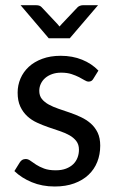

<svg xmlns="http://www.w3.org/2000/svg" viewBox="-20 -695 431 723"><path d="M34.2 0ZM331.5 -398.4Q325.7 -387.7 314 -387.7Q306.6 -387.7 298.1 -393.1Q289.6 -398.4 277.6 -404.5Q265.6 -410.6 249.3 -416Q232.9 -421.4 210.4 -421.4Q191.4 -421.4 176.3 -416Q161.1 -410.6 150.4 -401.4Q139.6 -392.1 133.8 -379.6Q127.9 -367.2 127.9 -353Q127.9 -334.5 137.7 -322.3Q147.5 -310.1 163.6 -301.3Q179.7 -292.5 200.4 -285.4Q221.2 -278.3 242.7 -271Q264.2 -263.7 284.9 -253.9Q305.7 -244.1 321.8 -230Q337.9 -215.8 347.7 -195.6Q357.4 -175.3 357.4 -146.5Q357.4 -113.3 346.2 -85.2Q335 -57.1 313.2 -36.6Q291.5 -16.1 259.5 -4.4Q227.5 7.3 186 7.3Q138.7 7.3 99.9 -8.8Q61 -24.9 34.2 -50.8L54.2 -83Q58.1 -89.4 63.5 -92.8Q68.8 -96.2 77.1 -96.2Q85.9 -96.2 94.7 -89.6Q103.5 -83 116 -75Q128.4 -66.9 146 -60.3Q163.6 -53.7 189.9 -53.7Q212.4 -53.7 228.8 -60.1Q245.1 -66.4 255.9 -76.9Q266.6 -87.4 272 -101.6Q277.3 -115.7 277.3 -131.3Q277.3 -150.9 267.3 -163.8Q257.3 -176.8 241.2 -185.8Q225.1 -194.8 204.3 -201.7Q183.6 -208.5 161.9 -216.1Q140.1 -223.6 119.4 -233.2Q98.6 -242.7 82.5 -257.6Q66.4 -272.5 56.4 -293.9Q46.4 -315.4 46.4 -346.2Q46.4 -374 57.1 -399.2Q67.9 -424.3 88.4 -443.4Q108.9 -462.4 139.2 -473.6Q169.4 -484.9 208.5 -484.9Q252.9 -484.9 289.1 -470.2Q325.2 -455.6 350.6 -429.2ZM57.6 -675.3H117.2Q129.4 -675.3 136.2 -668.5L196.3 -604.5Q200.2 -600.1 204.1 -595.2L212.4 -604.5L272.5 -668Q275.4 -670.9 280.8 -673.1Q286.1 -675.3 291.5 -675.3H349.1L242.7 -550.8H163.6Z"/></svg>

Font: Carlito
Style: Regular
Weight: 400
Designer: Lukasz Dziedzic
Foundry: tyPoland Lukasz Dziedzic
Version: Version 1.104